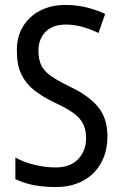

<svg xmlns="http://www.w3.org/2000/svg" viewBox="-20 -810 494 774"><path d="M413 -261Q413 -199 387.5 -153Q362 -107 315 -81.5Q268 -56 205 -56Q106 -56 42 -88V-175Q76 -156 119.5 -145.5Q163 -135 204 -135Q263 -135 295 -168.5Q327 -202 327 -253Q327 -287 315 -311Q303 -335 275 -355Q247 -375 199 -397Q151 -420 117.5 -446.5Q84 -473 66 -510.5Q48 -548 48 -604Q47 -660 72 -702Q97 -744 141.5 -767Q186 -790 244 -790Q291 -790 331.5 -779.5Q372 -769 404 -754L377 -677Q344 -693 311 -702Q278 -711 245 -711Q192 -711 163.5 -681.5Q135 -652 135 -606Q135 -570 146.5 -546.5Q158 -523 185 -504Q212 -485 259 -462Q336 -426 374.5 -380Q413 -334 413 -261Z"/></svg>

Font: Noto Sans Malayalam UI Condensed
Style: Regular
Weight: 400
Width: 3
Designer: Jelle Bosma - Monotype Design Team
Foundry: Monotype Imaging Inc.
Version: Version 2.104; ttfautohint (v1.8.4.7-5d5b)